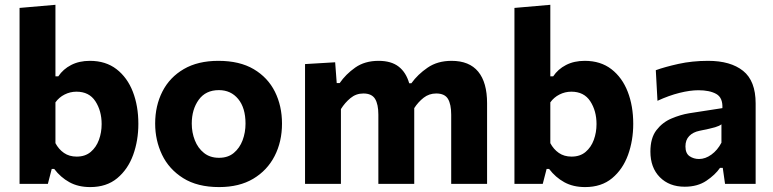

<svg xmlns="http://www.w3.org/2000/svg" viewBox="-20 -766 3221 800"><path d="M356 13.5Q306 13.5 269.2 -6.8Q232.5 -27 206 -62H195.5L179.5 0H61.5V-733L211 -746V-448H223Q243 -478 276.5 -495.2Q310 -512.5 354.5 -512.5Q420.5 -512.5 465.5 -477.8Q510.5 -443 533.5 -383.8Q556.5 -324.5 556.5 -250Q556.5 -180.5 534.8 -120.5Q513 -60.5 468.5 -23.5Q424 13.5 356 13.5ZM299.5 -113.5Q335 -113.5 358 -133Q381 -152.5 392.2 -183.2Q403.5 -214 403.5 -249Q403.5 -304 377.5 -344Q351.5 -384 298.5 -384Q272.5 -384 249.2 -372.2Q226 -360.5 211 -339.5V-169.5Q224.5 -144 246.5 -128.8Q268.5 -113.5 299.5 -113.5Z M893 13.5Q802.5 13.5 743.2 -23.8Q684 -61 655.2 -121.2Q626.5 -181.5 626.5 -251Q626.5 -325.5 656.8 -384.8Q687 -444 745.8 -478.2Q804.5 -512.5 890 -512.5Q978.5 -512.5 1037.2 -477.8Q1096 -443 1125.5 -383.8Q1155 -324.5 1155 -251Q1155 -175.5 1124.2 -115.8Q1093.5 -56 1035.2 -21.2Q977 13.5 893 13.5ZM892.5 -108.5Q930 -108.5 954.2 -128.8Q978.5 -149 990.8 -181.5Q1003 -214 1003 -251Q1003 -316.5 972.5 -353.5Q942 -390.5 892 -390.5Q837 -390.5 808 -350.2Q779 -310 779 -251Q779 -214 791.8 -181.5Q804.5 -149 829.8 -128.8Q855 -108.5 892.5 -108.5Z M1251 0V-499L1376.5 -506.5L1383 -420H1395.5Q1420.5 -456.5 1460.2 -484.5Q1500 -512.5 1557.5 -512.5Q1610 -512.5 1641 -488.5Q1672 -464.5 1685 -419H1694Q1720.5 -456 1761.8 -484.2Q1803 -512.5 1861.5 -512.5Q1935.5 -512.5 1972.5 -467.5Q2009.5 -422.5 2009.5 -336V0H1860V-288Q1860 -331.5 1846.5 -354Q1833 -376.5 1797.5 -376.5Q1768 -376.5 1745.2 -358.8Q1722.5 -341 1706 -315.5V0H1556.5V-288Q1556.5 -331.5 1542.8 -354Q1529 -376.5 1494 -376.5Q1463.5 -376.5 1440.2 -357.2Q1417 -338 1400.5 -311.5V0Z M2418 13.5Q2368 13.5 2331.2 -6.8Q2294.5 -27 2268 -62H2257.5L2241.5 0H2123.5V-733L2273 -746V-448H2285Q2305 -478 2338.5 -495.2Q2372 -512.5 2416.5 -512.5Q2482.5 -512.5 2527.5 -477.8Q2572.5 -443 2595.5 -383.8Q2618.5 -324.5 2618.5 -250Q2618.5 -180.5 2596.8 -120.5Q2575 -60.5 2530.5 -23.5Q2486 13.5 2418 13.5ZM2361.5 -113.5Q2397 -113.5 2420 -133Q2443 -152.5 2454.2 -183.2Q2465.5 -214 2465.5 -249Q2465.5 -304 2439.5 -344Q2413.5 -384 2360.5 -384Q2334.5 -384 2311.2 -372.2Q2288 -360.5 2273 -339.5V-169.5Q2286.5 -144 2308.5 -128.8Q2330.5 -113.5 2361.5 -113.5Z M2833 12Q2768.5 12 2729.2 -27.8Q2690 -67.5 2690 -134.5Q2690 -191 2715.2 -223.8Q2740.5 -256.5 2777.8 -272.2Q2815 -288 2851 -294L2990 -315.5Q2992 -359 2964.5 -374.5Q2937 -390 2890 -390Q2855.5 -390 2811.2 -379Q2767 -368 2719.5 -346L2712.5 -473.5Q2749.5 -487 2807 -499.8Q2864.5 -512.5 2930.5 -512.5Q3024 -512.5 3076.2 -470.8Q3128.5 -429 3128.5 -335V0H3001L2991.5 -66.5H2980Q2960 -37.5 2923.2 -12.8Q2886.5 12 2833 12ZM2892.5 -103.5Q2919 -103.5 2944.2 -121.8Q2969.5 -140 2986 -171.5V-248Q2977 -241 2959.5 -235.8Q2942 -230.5 2894.5 -221Q2867.5 -215.5 2851.8 -199.2Q2836 -183 2836 -156Q2836 -127 2853.2 -115.2Q2870.5 -103.5 2892.5 -103.5Z"/></svg>

Font: Commissioner
Style: Bold
Weight: 700
Designer: Kostas Bartsokas
Foundry: Kostas Bartsokas
Version: Version 1.000; ttfautohint (v1.8.3)